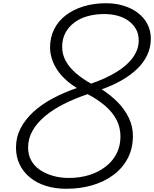

<svg xmlns="http://www.w3.org/2000/svg" viewBox="-20 -1150 954 1189"><path d="M391 19Q321 19 264 1Q207 -17 165.5 -51Q124 -85 101.5 -132Q79 -179 79 -236Q79 -300 107 -354.5Q135 -409 185 -455.5Q235 -502 304.5 -539.5Q374 -577 456 -605Q399 -640 362.5 -681Q326 -722 308 -767Q290 -812 290 -856Q290 -919 315.5 -969.5Q341 -1020 387.5 -1055.5Q434 -1091 497.5 -1110.5Q561 -1130 637 -1130Q696 -1130 747 -1114Q798 -1098 835.5 -1069Q873 -1040 893.5 -999.5Q914 -959 914 -911Q914 -856 891.5 -808.5Q869 -761 828 -722Q787 -683 731.5 -651.5Q676 -620 610 -597Q667 -560 710 -516Q753 -472 778 -419.5Q803 -367 803 -309Q803 -231 771.5 -170.5Q740 -110 683.5 -67.5Q627 -25 552.5 -3Q478 19 391 19ZM406 -48Q474 -48 532 -66Q590 -84 634 -118Q678 -152 702 -199Q726 -246 726 -305Q726 -360 702 -407Q678 -454 632.5 -493.5Q587 -533 523 -567Q443 -540 375.5 -506Q308 -472 258.5 -430.5Q209 -389 181.5 -340.5Q154 -292 154 -237Q154 -191 173.5 -156Q193 -121 228 -97.5Q263 -74 308.5 -61Q354 -48 406 -48ZM544 -632Q634 -663 700.5 -703.5Q767 -744 803 -794Q839 -844 839 -899Q839 -939 822.5 -969Q806 -999 776.5 -1020.5Q747 -1042 708.5 -1052.5Q670 -1063 625 -1063Q571 -1063 523.5 -1050Q476 -1037 440.5 -1010.5Q405 -984 385 -946.5Q365 -909 365 -860Q365 -812 388 -771Q411 -730 451.5 -695.5Q492 -661 544 -632Z"/></svg>

Font: Playwrite CU Light
Style: Regular
Weight: 300
Designer: Veronika Burian, José Scaglione
Foundry: TypeTogether
Version: Version 1.002